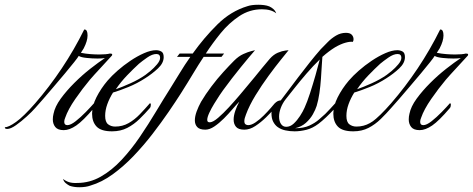

<svg xmlns="http://www.w3.org/2000/svg" viewBox="-148 -545 1988 807"><path d="M120 2Q95 2 84.5 -11Q74 -24 74 -43Q74 -55 77 -67Q83 -97 107 -130Q131 -163 164 -196Q197 -229 231.5 -256Q266 -283 293 -301Q281 -299 262 -299Q240 -299 216 -301.5Q192 -304 183 -310Q179 -303 163.5 -283.5Q148 -264 125.5 -237Q103 -210 79 -182Q55 -154 34 -129.5Q13 -105 0 -91Q-13 -76 -35.5 -55.5Q-58 -35 -80.5 -19Q-103 -3 -118 -3Q-125 -3 -126.5 -6Q-128 -9 -128 -10Q-112 -10 -80.5 -32.5Q-49 -55 0 -111Q59 -179 111.5 -257.5Q164 -336 206 -421H207Q220 -421 220 -396Q220 -373 204 -342Q200 -335 192 -323Q212 -319 232 -317.5Q252 -316 269 -316Q283 -316 295 -317Q307 -318 314 -320Q323 -320 323.5 -316.5Q324 -313 322 -311Q318 -307 305.5 -293Q293 -279 277.5 -262.5Q262 -246 249 -231.5Q236 -217 230 -210Q199 -173 168.5 -129Q138 -85 126 -50Q122 -41 122 -33Q122 -19 135 -19Q149 -19 170 -35.5Q191 -52 212.5 -74Q234 -96 247 -111Q251 -111 251 -105Q251 -96 247 -91Q201 -37 172.5 -17.5Q144 2 120 2Z M323 7Q277 7 258 -13Q239 -33 239 -67Q239 -100 257.5 -136.5Q276 -173 304 -206Q321 -226 346 -248Q371 -270 400 -289.5Q429 -309 457.5 -321.5Q486 -334 508 -334Q520 -334 530 -328.5Q540 -323 540 -305Q540 -280 516 -257.5Q492 -235 462 -216Q428 -194 391 -179Q354 -164 327 -156Q312 -132 303 -107Q294 -82 294 -58Q294 -32 306.5 -22.5Q319 -13 336 -13Q367 -13 392.5 -27.5Q418 -42 440 -65Q462 -88 482 -111Q486 -111 486 -105Q486 -96 482 -91Q462 -68 438.5 -45Q415 -22 387 -7.5Q359 7 323 7ZM339 -170Q365 -179 400.5 -195Q436 -211 463 -230Q469 -234 484 -246.5Q499 -259 512 -274.5Q525 -290 525 -302Q525 -318 509 -318Q492 -318 470.5 -303Q449 -288 436 -277Q412 -255 386 -228Q360 -201 339 -170Z M185 242Q163 242 145 236Q137 232 128.5 225Q120 218 117 207Q128 216 142 220.5Q156 225 176 224Q229 224 275.5 197.5Q322 171 363 127Q404 83 440 30Q476 -23 508 -76.5Q540 -130 568 -174Q587 -204 607.5 -238Q628 -272 652 -306H596L607 -320H662Q709 -386 765.5 -442Q822 -498 892 -519Q909 -525 938 -525Q950 -525 962 -523.5Q974 -522 984 -518Q993 -514 1001 -507Q1009 -500 1013 -489Q992 -506 953 -506Q901 -506 857.5 -477Q814 -448 779.5 -405.5Q745 -363 717 -320H794L783 -306H708Q686 -273 664.5 -237Q643 -201 612 -152Q591 -119 560.5 -74.5Q530 -30 493 18Q456 66 414 110Q372 154 326 187.5Q280 221 232 235Q213 242 185 242Z M715 0Q691 0 681 -11Q671 -22 671 -39Q671 -56 678.5 -76.5Q686 -97 697 -117Q716 -149 740.5 -181.5Q765 -214 790.5 -242Q816 -270 836 -290Q855 -309 875 -318Q895 -327 909.5 -330.5Q924 -334 924 -334Q902 -309 864.5 -263Q827 -217 789 -165Q785 -160 774.5 -144Q764 -128 752 -108.5Q740 -89 731.5 -70.5Q723 -52 723 -41Q723 -30 735 -31Q748 -32 769 -50Q790 -68 814 -94Q838 -120 859.5 -145.5Q881 -171 895 -188Q906 -201 922 -220.5Q938 -240 955 -261Q972 -282 986 -298Q1002 -316 1020 -323.5Q1038 -331 1051.5 -332.5Q1065 -334 1065 -334Q1057 -324 1033.5 -295Q1010 -266 981 -226.5Q952 -187 926 -144.5Q900 -102 886 -64Q879 -47 879 -36Q879 -26 884 -22.5Q889 -19 895 -19Q909 -19 926.5 -31Q944 -43 960.5 -59.5Q977 -76 990 -91Q1003 -106 1007 -111Q1011 -111 1011 -105Q1011 -96 1007 -91Q992 -73 970.5 -52Q949 -31 925.5 -15.5Q902 0 879 0Q854 0 844 -12Q834 -24 834 -42Q834 -59 841 -79.5Q848 -100 858 -118Q846 -106 829.5 -86.5Q813 -67 793 -47Q773 -27 753 -13.5Q733 0 715 0Z M1090 7Q1070 7 1051.5 3Q1033 -1 1019 -11Q1008 -19 1000.5 -33Q993 -47 993 -69Q993 -95 1005.5 -109Q1018 -123 1032 -123Q1043 -137 1062 -162.5Q1081 -188 1104.5 -219Q1128 -250 1153 -281.5Q1178 -313 1200 -338Q1214 -352 1229.5 -368Q1245 -384 1264.5 -395.5Q1284 -407 1306 -407Q1323 -407 1330.5 -399Q1338 -391 1338 -380Q1338 -374 1335 -369Q1324 -371 1304 -365.5Q1284 -360 1260 -346Q1234 -330 1207 -306Q1206 -294 1204.5 -269.5Q1203 -245 1201 -214.5Q1199 -184 1194.5 -153.5Q1190 -123 1183 -100Q1178 -84 1167 -64.5Q1156 -45 1137.5 -28.5Q1119 -12 1092 -6Q1128 -6 1152 -17Q1176 -28 1192.5 -42.5Q1209 -57 1219 -66Q1227 -74 1241 -89Q1255 -104 1261 -111Q1265 -111 1265 -105Q1265 -96 1261 -91Q1219 -46 1191 -25Q1166 -6 1140 0.5Q1114 7 1090 7ZM1055 -12Q1072 -12 1086.5 -25.5Q1101 -39 1113 -57.5Q1125 -76 1132 -92Q1143 -116 1155 -153Q1167 -190 1178 -228.5Q1189 -267 1196 -295Q1168 -268 1140.5 -236Q1113 -204 1090 -175Q1067 -146 1052 -127Q1039 -110 1032 -91Q1025 -72 1025 -55Q1025 -36 1033 -24Q1041 -12 1055 -12Z M1337 7Q1291 7 1272 -13Q1253 -33 1253 -67Q1253 -100 1271.5 -136.5Q1290 -173 1318 -206Q1335 -226 1360 -248Q1385 -270 1414 -289.5Q1443 -309 1471.5 -321.5Q1500 -334 1522 -334Q1534 -334 1544 -328.5Q1554 -323 1554 -305Q1554 -280 1530 -257.5Q1506 -235 1476 -216Q1442 -194 1405 -179Q1368 -164 1341 -156Q1326 -132 1317 -107Q1308 -82 1308 -58Q1308 -32 1320.5 -22.5Q1333 -13 1350 -13Q1381 -13 1406.5 -27.5Q1432 -42 1454 -65Q1476 -88 1496 -111Q1500 -111 1500 -105Q1500 -96 1496 -91Q1476 -68 1452.5 -45Q1429 -22 1401 -7.5Q1373 7 1337 7ZM1353 -170Q1379 -179 1414.5 -195Q1450 -211 1477 -230Q1483 -234 1498 -246.5Q1513 -259 1526 -274.5Q1539 -290 1539 -302Q1539 -318 1523 -318Q1506 -318 1484.5 -303Q1463 -288 1450 -277Q1426 -255 1400 -228Q1374 -201 1353 -170Z M1616 2Q1591 2 1580.5 -11Q1570 -24 1570 -43Q1570 -55 1573 -67Q1579 -97 1603 -130Q1627 -163 1660 -196Q1693 -229 1727.5 -256Q1762 -283 1789 -301Q1777 -299 1758 -299Q1736 -299 1712 -301.5Q1688 -304 1679 -310Q1675 -303 1659.5 -283.5Q1644 -264 1621.5 -237Q1599 -210 1575 -182Q1551 -154 1530 -129.5Q1509 -105 1496 -91Q1483 -76 1460.5 -55.5Q1438 -35 1415.5 -19Q1393 -3 1378 -3Q1371 -3 1369.5 -6Q1368 -9 1368 -10Q1384 -10 1415.5 -32.5Q1447 -55 1496 -111Q1555 -179 1607.5 -257.5Q1660 -336 1702 -421H1703Q1716 -421 1716 -396Q1716 -373 1700 -342Q1696 -335 1688 -323Q1708 -319 1728 -317.5Q1748 -316 1765 -316Q1779 -316 1791 -317Q1803 -318 1810 -320Q1819 -320 1819.5 -316.5Q1820 -313 1818 -311Q1814 -307 1801.5 -293Q1789 -279 1773.5 -262.5Q1758 -246 1745 -231.5Q1732 -217 1726 -210Q1695 -173 1664.5 -129Q1634 -85 1622 -50Q1618 -41 1618 -33Q1618 -19 1631 -19Q1645 -19 1666 -35.5Q1687 -52 1708.5 -74Q1730 -96 1743 -111Q1747 -111 1747 -105Q1747 -96 1743 -91Q1697 -37 1668.5 -17.5Q1640 2 1616 2Z"/></svg>

Font: Luxurious Script
Style: Regular
Weight: 400
Designer: Robert E. Leuschke
Foundry: Robert E. Leuschke
Version: Version 1.010; ttfautohint (v1.8.3)